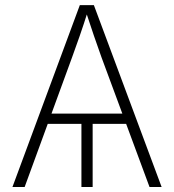

<svg xmlns="http://www.w3.org/2000/svg" viewBox="-20 -748 696 768"><path d="M350.6 -272.9V0H305.7V-272.9ZM29.8 0 299.3 -727.5H355.5L626.5 0H578.1L385.7 -519.5Q371.6 -559.1 355.7 -605Q339.8 -650.9 321.3 -708H333Q314.9 -650.4 298.8 -604.2Q282.7 -558.1 268.6 -519.5L78.6 0ZM145.5 -252.4V-293.5H510.7V-252.4Z"/></svg>

Font: Inter ExtraLight
Style: Regular
Weight: 250
Designer: Rasmus Andersson
Foundry: rsms
Version: Version 4.001;git-66647c0bb